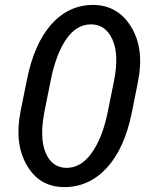

<svg xmlns="http://www.w3.org/2000/svg" viewBox="-20 -741 586 771"><path d="M345.7 -643.1Q287.1 -643.6 245.6 -583Q204.6 -522.5 184.1 -420.4L159.2 -296.4Q137.7 -188.5 163.1 -127.9Q188.5 -67.4 247.1 -66.9Q305.7 -66.9 348.6 -127.4Q391.6 -188 412.6 -291L437.5 -414.6Q459 -521 431.6 -582Q404.3 -643.1 345.7 -643.1ZM87.9 -77.1Q36.6 -164.6 63 -296.4L87.9 -419.4Q116.7 -564.9 186 -643.1Q255.9 -721.2 354.5 -721.2Q453.1 -720.7 506.8 -632.8Q560.5 -544.9 534.2 -413.6L509.8 -291Q480.5 -145 409.2 -67.4Q337.9 10.3 238.3 10.3Q138.7 10.3 87.9 -77.1Z"/></svg>

Font: RobotoCondensed-Italic
Style: Italic
Weight: 400
Designer: Google
Version: Version 1.200311; 2013